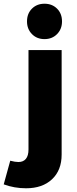

<svg xmlns="http://www.w3.org/2000/svg" viewBox="-83 -810 415 1031"><path d="M16 60Q42 60 56 43Q70 26 70 -7V-541H248V20Q248 104 196.5 152.5Q145 201 57 201Q-6 201 -63 180L-28 53Q-2 60 16 60ZM250 -695Q250 -654 223.5 -627Q197 -600 156 -600Q115 -600 88.5 -627Q62 -654 62 -695Q62 -737 88.5 -763.5Q115 -790 156 -790Q197 -790 223.5 -763.5Q250 -737 250 -695Z"/></svg>

Font: Montserrat V1
Style: Bold
Weight: 700
Designer: Julieta Ulanovsky
Foundry: Julieta Ulanovsky
Version: Version 6.001